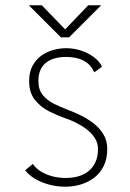

<svg xmlns="http://www.w3.org/2000/svg" viewBox="-20 -694 490 725"><path d="M227 11Q195 11 165.2 3Q135.5 -5 112 -19Q88.5 -33 75 -51L104 -75Q115.5 -58 134.8 -46.2Q154 -34.5 178 -28.2Q202 -22 228 -22Q253.5 -22 275.8 -28.2Q298 -34.5 314.5 -48Q331 -61.5 340.5 -82Q350 -102.5 350 -131Q350 -154 338.2 -172.5Q326.5 -191 307.5 -205.5Q288.5 -220 266.8 -230.8Q245 -241.5 225 -248Q198 -257.5 166.5 -273Q135 -288.5 112.5 -316Q90 -343.5 90 -388Q90 -422 102.8 -445.5Q115.5 -469 136 -483.8Q156.5 -498.5 181 -505.2Q205.5 -512 229 -512Q261 -512 289.2 -502Q317.5 -492 337.5 -476Q357.5 -460 365 -442L336 -421Q326 -443 309.8 -455.8Q293.5 -468.5 272.8 -473.8Q252 -479 229 -479Q208 -479 189.2 -474.2Q170.5 -469.5 156 -459Q141.5 -448.5 133.2 -431Q125 -413.5 125 -388Q125 -355 141.8 -334.8Q158.5 -314.5 183.5 -302.2Q208.5 -290 232 -281Q253.5 -273 279.8 -260.8Q306 -248.5 330 -230.8Q354 -213 369.5 -188.5Q385 -164 385 -131Q385 -94.5 371.8 -67.5Q358.5 -40.5 336 -23.2Q313.5 -6 285.2 2.5Q257 11 227 11ZM362 -674 241 -553H210L89 -674H138L226 -583L313 -674Z"/></svg>

Font: League Mono Thin Condensed
Style: Regular
Weight: 100
Width: 1
Designer: Tyler Finck
Foundry: The League of Moveable Type / Tyler Finck
Version: Version 2.300;RELEASE